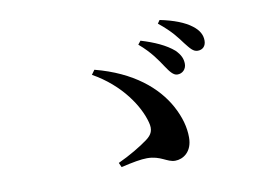

<svg xmlns="http://www.w3.org/2000/svg" viewBox="-64 -808 1059 754"><g transform="rotate(-10 465.0 -430.5)"><path d="M644 -485C666 -484 681 -501 681 -521C681 -541 674 -558 654 -578C623 -605 578 -625 525 -641L514 -627C560 -588 583 -552 601 -525C617 -501 629 -486 644 -485ZM578 -153C609 -153 647 -176 647 -234C647 -274 636 -316 611 -362C566 -444 477 -521 327 -560L314 -542C425 -480 485 -385 502 -320C511 -288 502 -270 479 -253C451 -232 404 -204 358 -183L366 -165C413 -176 446 -182 470 -182C525 -182 545 -153 578 -153ZM740 -563C760 -563 773 -576 773 -598C773 -620 763 -640 738 -659C711 -680 668 -697 613 -708L604 -695C655 -654 674 -626 692 -602C711 -578 722 -563 740 -563Z"/></g></svg>

Font: GenRyuMin2 TW B
Style: Regular
Weight: 700
Version: Version 2.100;PS 2.1;hotconv 16.6.51;makeotf.lib2.5.65220 DE